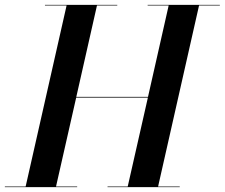

<svg xmlns="http://www.w3.org/2000/svg" viewBox="-61 -770 924 790"><path d="M-41 -2.5V0H256.5V-2.5H169.5L252.5 -368.5H547.5L464.5 -2.5H381.5V0H678.5V-2.5H589.5L758 -747.5H843.5V-750H546.5V-747.5H633L548 -371.5H253L338 -747.5H421.5V-750H124V-747.5H213L44.5 -2.5Z"/></svg>

Font: Bodoni* 72pt Medium
Style: Italic
Weight: 500
Italic angle: -13°
Version: Version 2.3